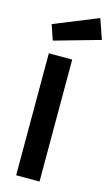

<svg xmlns="http://www.w3.org/2000/svg" viewBox="-143 -1014 620 1065"><g transform="rotate(15 166.5 -481.5)"><path d="M41 -860.8 293 -962.9 333 -848.1 70.8 -773.9ZM67.9 0V-700.2H202.1V0Z"/></g></svg>

Font: TitilliumWeb-Bold
Style: Bold
Weight: 700
Version: Version 1.001;PS 57.000;hotconv 1.0.70;makeotf.lib2.5.55311